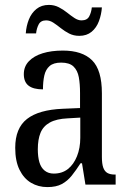

<svg xmlns="http://www.w3.org/2000/svg" viewBox="-20 -752 527 782"><path d="M173 10Q136 10 106.5 -7.5Q77 -25 59.5 -60.5Q42 -96 42 -150Q42 -230 90 -267.5Q138 -305 236 -309L306 -312V-373Q306 -410 301 -437.5Q296 -465 279.5 -481Q263 -497 229 -497Q198 -497 182 -483Q166 -469 160.5 -444.5Q155 -420 155 -388Q116 -388 96.5 -403Q77 -418 77 -450Q77 -481 97.5 -502.5Q118 -524 153.5 -535Q189 -546 236 -546Q315 -546 355 -506.5Q395 -467 395 -372V-113Q395 -85 400.5 -69.5Q406 -54 417.5 -47.5Q429 -41 448 -41H451V0H328L314 -87H308Q290 -59 272.5 -37Q255 -15 232 -2.5Q209 10 173 10ZM199 -45Q233 -45 256.5 -63.5Q280 -82 293.5 -115.5Q307 -149 307 -191V-273L256 -270Q210 -268 183 -253Q156 -238 145 -211Q134 -184 134 -144Q134 -113 140.5 -91Q147 -69 162 -57Q177 -45 199 -45ZM303 -606Q280 -606 261.5 -615.5Q243 -625 227.5 -637.5Q212 -650 197.5 -659.5Q183 -669 168 -669Q146 -669 137.5 -652.5Q129 -636 127 -616H85Q87 -646 97.5 -672.5Q108 -699 128.5 -715.5Q149 -732 179 -732Q201 -732 219.5 -722.5Q238 -713 253.5 -700.5Q269 -688 283.5 -678.5Q298 -669 312 -669Q335 -669 343.5 -685.5Q352 -702 354 -722H395Q393 -693 383 -666Q373 -639 353 -622.5Q333 -606 303 -606Z"/></svg>

Font: Noto Serif Khmer Condensed
Style: Regular
Weight: 400
Width: 3
Designer: Danh Hong and the Monotype Design Team
Foundry: Monotype Imaging Inc.
Version: Version 2.004